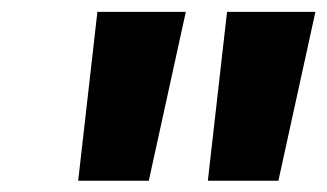

<svg xmlns="http://www.w3.org/2000/svg" viewBox="-20 -748 565 332"><path d="M115.2 -435.5 148.4 -727.5H301.3L237.3 -435.5ZM339.4 -435.5 372.6 -727.5H525.4L461.4 -435.5Z"/></svg>

Font: Inter 28pt ExtraBold
Style: Italic
Weight: 800
Italic angle: -9.3988°
Designer: Rasmus Andersson
Foundry: rsms
Version: Version 4.001;git-66647c0bb